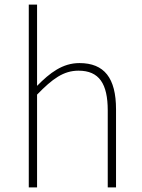

<svg xmlns="http://www.w3.org/2000/svg" viewBox="-20 -814 615 834"><path d="M105 0H141V-403C208 -472 256 -507 321 -507C411 -507 448 -450 448 -334V0H484V-339C484 -475 433 -540 325 -540C252 -540 197 -498 141 -441V-560V-794H105Z"/></svg>

Font: Harano Aji Gothic K1 ExtraLight
Style: Regular
Weight: 250
Foundry: Masamichi Hosoda
Version: HaranoAjiGothicK1-ExtraLight version 20230610;ttx 4.39.4